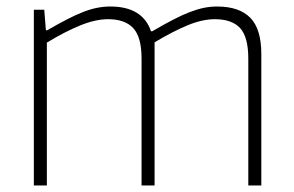

<svg xmlns="http://www.w3.org/2000/svg" viewBox="-20 -570 903 590"><path d="M84 -540H116L121 -477H125Q158 -496 185 -510Q212 -524 235 -533Q258 -542 278.5 -546Q299 -550 319 -550Q418 -550 444 -474H448Q484 -495 512 -509.5Q540 -524 563.5 -533Q587 -542 607 -546Q627 -550 647 -550Q715 -550 749 -515.5Q783 -481 783 -404V0H743V-390Q743 -456 718 -483.5Q693 -511 640 -511Q602 -511 557 -492.5Q512 -474 455 -440V0H415V-390Q415 -456 389.5 -483.5Q364 -511 312 -511Q273 -511 225.5 -491.5Q178 -472 124 -439V0H84Z"/></svg>

Font: Encode Sans Normal
Style: Thin
Weight: 100
Designer: Pablo Impallari, Andres Torresi
Foundry: Pablo Impallari, Andres Torresi
Version: Version 1.000; ttfautohint (v1.00) -l 8 -r 50 -G 200 -x 14 -